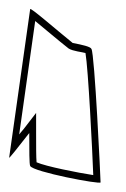

<svg xmlns="http://www.w3.org/2000/svg" viewBox="-34 -721 276 420"><path d="M-14 -376C-14 -374 5 -398 30 -430C30 -391 30 -362 32 -358C38 -345 186 -317 186 -322C186 -330 173 -604 166 -614C164 -619 146 -623 125 -627C89 -656 32 -706 32 -701ZM8 -427 43 -675C64 -658 93 -633 116 -615C125 -609 147 -607 153 -605C159 -571 168 -392 170 -338C137 -343 66 -357 46 -366C45 -377 45 -401 45 -430V-474L18 -439C15 -435 10 -430 8 -427Z"/></svg>

Font: Ampere
Style: OuLn
Weight: 400
Version: Version 1